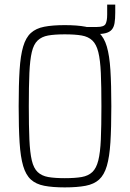

<svg xmlns="http://www.w3.org/2000/svg" viewBox="-20 -805 565 833"><path d="M355 -657V-688H401Q431 -688 438 -701Q445 -714 445 -742V-785H480V-750Q480 -723 477 -705Q474 -687 465 -676.5Q456 -666 439.5 -661.5Q423 -657 397 -657ZM261 8Q208 8 172 1Q136 -6 114 -26Q92 -46 80.5 -85Q69 -124 65 -187Q61 -250 61 -344Q61 -438 65 -501Q69 -564 80.5 -603Q92 -642 114 -662Q136 -682 172 -689Q208 -696 261 -696Q315 -696 351.5 -689Q388 -682 410 -662Q432 -642 443.5 -603Q455 -564 459 -501Q463 -438 463 -344Q463 -250 459 -187Q455 -124 443.5 -85Q432 -46 410 -26Q388 -6 351.5 1Q315 8 261 8ZM261 -32Q306 -32 334.5 -37Q363 -42 380.5 -58.5Q398 -75 406.5 -109Q415 -143 417.5 -200Q420 -257 420 -344Q420 -431 417.5 -488Q415 -545 406.5 -579Q398 -613 380.5 -629.5Q363 -646 334.5 -651Q306 -656 261 -656Q217 -656 189 -651Q161 -646 143.5 -629.5Q126 -613 118 -579Q110 -545 107.5 -488Q105 -431 105 -344Q105 -257 107.5 -200Q110 -143 118 -109Q126 -75 143.5 -58.5Q161 -42 189 -37Q217 -32 261 -32Z"/></svg>

Font: Saira Condensed ExtraLight
Style: Regular
Weight: 250
Width: 3
Designer: Hector Gatti with collaboration of the Omnibus-Type team
Foundry: Omnibus-Type
Version: Version 1.101